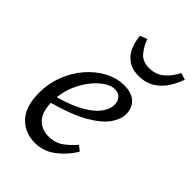

<svg xmlns="http://www.w3.org/2000/svg" viewBox="-221 -836 945 945"><g transform="rotate(45 252.0 -363.5)"><path d="M293 -453Q269 -453 240.5 -434.5Q212 -416 186 -383.5Q160 -351 142 -309.5Q124 -268 119 -222Q203 -246 253 -275.5Q303 -305 325 -336.5Q347 -368 347 -396Q347 -422 333 -437.5Q319 -453 293 -453ZM202 13Q132 13 87 -34Q42 -81 42 -177Q42 -240 64 -298Q86 -356 124.5 -401Q163 -446 212 -472.5Q261 -499 314 -499Q365 -499 392.5 -473.5Q420 -448 420 -404Q420 -370 393.5 -331Q367 -292 301.5 -253.5Q236 -215 118 -182Q121 -116 150.5 -86.5Q180 -57 226 -57Q274 -57 306.5 -81.5Q339 -106 362 -134L389 -113Q358 -61 310 -24Q262 13 202 13ZM330 -581Q282 -581 253.5 -602.5Q225 -624 211.5 -657Q198 -690 195 -726L232 -740Q245 -703 269 -674Q293 -645 339 -645Q386 -645 417.5 -672.5Q449 -700 469 -740L504 -729Q492 -693 470 -659Q448 -625 413.5 -603Q379 -581 330 -581Z"/></g></svg>

Font: Source Serif 4 SmText
Style: Italic
Weight: 400
Italic angle: -12°
Designer: Frank Grießhammer
Foundry: Adobe
Version: Version 4.005;hotconv 1.1.0;makeotfexe 2.6.0